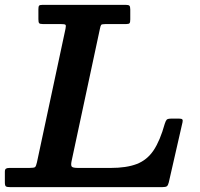

<svg xmlns="http://www.w3.org/2000/svg" viewBox="-63 -770 824 790"><path d="M-43 -19.5Q-43 -5.5 -38.2 -2.8Q-33.5 0 -20 0H604Q619 0 623.8 -3.8Q628.5 -7.5 631.5 -19.5L688 -267Q690 -275.5 687 -278.8Q684 -282 673.5 -282H643.5Q627.5 -282 623.2 -277.8Q619 -273.5 615 -261Q595.5 -191 568.8 -151.2Q542 -111.5 499.8 -95.2Q457.5 -79 392 -79H259Q236.5 -79 232.2 -84.5Q228 -90 231.5 -107L348 -651Q350.5 -664 353.2 -667.5Q356 -671 371.5 -671H456Q467.5 -671 470.2 -674.8Q473 -678.5 473 -690V-731Q473 -743.5 469.2 -746.8Q465.5 -750 454 -750H111.5Q100.5 -750 97.8 -746.5Q95 -743 95 -732V-691Q95 -678.5 98 -674.8Q101 -671 113.5 -671H187Q203 -671 206.2 -668.2Q209.5 -665.5 206.5 -651.5L89 -102Q85.5 -86 81.2 -82.5Q77 -79 57 -79H-24.5Q-34 -79 -38.5 -76Q-43 -73 -43 -63Z"/></svg>

Font: Besley SemiBold
Style: Italic
Weight: 600
Italic angle: -13°
Designer: Owen Earl
Foundry: indestructible type*
Version: Version 2.001